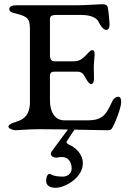

<svg xmlns="http://www.w3.org/2000/svg" viewBox="-20 -616 609 911"><path d="M221 115C221 121 230 132 247 132C256 132 261 129 273 129C308 129 320 159 320 183C320 212 295 222 278 222C229 222 223 209 215 209C207 209 199 220 199 243C199 258 209 275 244 275C289 275 373 227 373 159C373 112 335 82 307 70C302 68 292 61 297 54L338 -8H307L227 100C224 104 221 108 221 115ZM217 -356V-524C217 -537 221 -545 248 -545H367C415 -545 440 -529 448 -512C457 -492 472 -474 484 -474C496 -474 500 -488 500 -500C500 -511 495 -566 491 -582C489 -591 481 -596 465 -596C447 -596 388 -591 346 -591H59C38 -591 24 -585 24 -573C24 -564 31 -559 40 -556C97 -540 122 -539 122 -482V-129C122 -92 109 -60 75 -45C53 -35 20 -30 20 -15C20 -5 42 1 53 2C60 2 119 -3 166 -3C272 -3 453 2 490 2C507 2 509 -2 517 -17C525 -30 555 -104 555 -132C555 -147 551 -157 541 -157C532 -157 519 -149 514 -138C485 -77 472 -45 395 -45H286C238 -45 217 -88 217 -140V-252C217 -271 222 -276 241 -276H346C367 -276 374 -266 381 -255C387 -245 400 -217 413 -217C423 -217 426 -233 426 -243C426 -254 425 -285 425 -300C425 -315 429 -350 429 -358C429 -370 427 -378 418 -378C407 -378 398 -363 387 -353C369 -336 358 -325 326 -325H240C226 -325 217 -332 217 -356Z"/></svg>

Font: EB Garamond SC 08
Style: Regular
Weight: 400
Version: Version 0.016